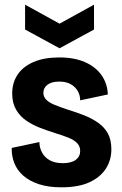

<svg xmlns="http://www.w3.org/2000/svg" viewBox="-20 -785 519 819"><path d="M242 14Q186 14 145.5 0.5Q105 -13 79 -36Q53 -59 41 -89.5Q29 -120 30 -154L148 -179Q148 -156 159 -135Q170 -114 192 -101.5Q214 -89 248 -89Q284 -89 303 -103Q322 -117 322 -141Q322 -161 309 -174.5Q296 -188 272.5 -197.5Q249 -207 216 -217Q184 -227 151.5 -239.5Q119 -252 92 -270.5Q65 -289 48.5 -317.5Q32 -346 32 -386Q32 -432 55 -466.5Q78 -501 123 -520.5Q168 -540 233 -540Q297 -540 342.5 -520Q388 -500 413 -464.5Q438 -429 440 -382L322 -357Q322 -379 311.5 -397Q301 -415 281.5 -426Q262 -437 233 -437Q200 -437 182.5 -423.5Q165 -410 165 -389Q165 -372 177.5 -359.5Q190 -347 213.5 -337.5Q237 -328 270 -317Q306 -306 339 -293Q372 -280 398.5 -261.5Q425 -243 440 -216Q455 -189 455 -148Q455 -102 431.5 -65.5Q408 -29 361.5 -7.5Q315 14 242 14ZM87 -765 234 -684 381 -765V-659L234 -579L87 -659Z"/></svg>

Font: Bricolage Grotesque 24pt SemiCondensed
Style: Bold
Weight: 700
Width: 4
Designer: Mathieu Triay
Foundry: Atelier Triay
Version: Version 1.001;gftools[0.9.33.dev8+g029e19f]